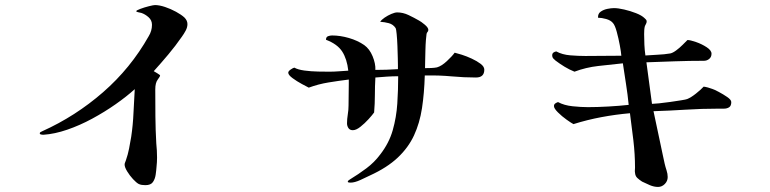

<svg xmlns="http://www.w3.org/2000/svg" viewBox="-20 -737 3040 758"><path d="M720 -642Q720 -629 713 -616Q706 -603 698 -592Q673 -556 644.5 -522Q616 -488 587 -456Q589 -455 600.5 -448Q612 -441 612 -439Q612 -435 602.5 -422.5Q593 -410 593 -384Q593 -331 593.5 -277.5Q594 -224 597 -171Q600 -143 600 -115Q600 -106 599.5 -97Q599 -88 598 -79Q597 -64 594.5 -47Q592 -30 583.5 -18Q575 -6 554 -6Q547 -6 540 -7Q533 -8 527 -11Q518 -16 505 -30Q492 -44 482 -60.5Q472 -77 472 -87Q472 -92 474 -96Q476 -100 477 -104Q485 -127 489.5 -150Q494 -173 498 -197Q505 -244 507 -291.5Q509 -339 512 -385Q480 -356 436.5 -325.5Q393 -295 344 -268.5Q295 -242 245.5 -225Q196 -208 152 -205H149Q147 -205 142 -206Q137 -207 137 -211Q137 -214 141 -216Q145 -218 147 -219Q278 -278 387 -373Q496 -468 567 -594Q580 -615 580 -639Q580 -657 566.5 -669Q553 -681 538 -686Q535 -687 526.5 -688.5Q518 -690 518 -693Q518 -696 534 -702Q550 -708 568 -712.5Q586 -717 592 -717Q609 -717 631.5 -709.5Q654 -702 675 -690.5Q696 -679 708 -668Q720 -656 720 -642Z M1892 -462Q1892 -431 1859 -431Q1812 -431 1763 -435.5Q1714 -440 1666 -439H1657Q1655 -369 1646 -310Q1637 -251 1614.5 -202.5Q1592 -154 1550 -114.5Q1508 -75 1440 -44Q1426 -37 1403 -26.5Q1380 -16 1364 -16Q1362 -16 1357.5 -16.5Q1353 -17 1353 -20Q1353 -23 1357 -25.5Q1361 -28 1362 -29Q1395 -49 1426.5 -72.5Q1458 -96 1481 -127Q1516 -172 1530.5 -223Q1545 -274 1548.5 -328Q1552 -382 1552 -436Q1530 -436 1507.5 -434.5Q1485 -433 1462 -431Q1460 -397 1460 -362.5Q1460 -328 1457 -293Q1450 -283 1435 -266.5Q1420 -250 1403 -236.5Q1386 -223 1373 -223Q1361 -223 1355.5 -231.5Q1350 -240 1350 -250Q1350 -267 1353 -285Q1356 -303 1356 -320Q1356 -341 1356.5 -362.5Q1357 -384 1357 -406Q1357 -411 1357 -415Q1357 -419 1357 -423Q1317 -418 1277 -411.5Q1237 -405 1199 -391Q1191 -395 1171.5 -405.5Q1152 -416 1135 -428.5Q1118 -441 1118 -450Q1118 -456 1127.5 -462.5Q1137 -469 1142 -470Q1156 -462 1182 -458.5Q1208 -455 1236 -454.5Q1264 -454 1280 -454Q1299 -454 1317.5 -455.5Q1336 -457 1355 -458Q1350 -504 1331 -533.5Q1312 -563 1267 -580Q1267 -591 1275 -594Q1283 -597 1291 -597Q1323 -597 1357.5 -587Q1392 -577 1418 -559Q1439 -544 1451 -515Q1463 -486 1462 -461Q1506 -461 1551 -464V-479Q1551 -485 1550.5 -507Q1550 -529 1549 -555.5Q1548 -582 1546 -602.5Q1544 -623 1542 -626Q1532 -641 1515 -645.5Q1498 -650 1481 -651Q1486 -659 1498.5 -667.5Q1511 -676 1525 -682Q1539 -688 1548 -688Q1571 -688 1593 -677.5Q1615 -667 1634 -656Q1642 -652 1656.5 -640Q1671 -628 1671 -619Q1671 -614 1668 -611Q1665 -608 1664 -603Q1663 -598 1661.5 -579.5Q1660 -561 1659.5 -538Q1659 -515 1658.5 -495.5Q1658 -476 1658 -468Q1669 -468 1682 -468.5Q1695 -469 1705 -471Q1723 -476 1744 -495.5Q1765 -515 1775 -529Q1784 -527 1803 -521Q1822 -515 1842.5 -505.5Q1863 -496 1877.5 -485Q1892 -474 1892 -462Z M2867 -334Q2867 -319 2858.5 -313.5Q2850 -308 2837.5 -308Q2825 -308 2814 -308Q2750 -308 2687 -304Q2624 -300 2560 -298L2588 -166Q2592 -147 2596 -128Q2600 -109 2604 -91Q2607 -78 2611.5 -64.5Q2616 -51 2616 -38Q2616 -22 2604.5 -10.5Q2593 1 2578 1Q2562 1 2545.5 -6Q2529 -13 2515 -20Q2504 -27 2496 -34.5Q2488 -42 2487 -55Q2486 -60 2486.5 -65.5Q2487 -71 2487 -75Q2487 -128 2480.5 -183Q2474 -238 2467 -290Q2410 -285 2354 -274.5Q2298 -264 2244 -247Q2236 -251 2217 -264.5Q2198 -278 2182.5 -293.5Q2167 -309 2167 -318Q2167 -325 2172 -328.5Q2177 -332 2183 -334Q2207 -321 2240.5 -317.5Q2274 -314 2301 -314Q2338 -314 2382 -316.5Q2426 -319 2462 -323Q2458 -364 2451.5 -405Q2445 -446 2439 -487Q2391 -482 2342 -476.5Q2293 -471 2248 -454Q2228 -462 2209 -473.5Q2190 -485 2173 -498Q2168 -502 2164 -506.5Q2160 -511 2160 -518Q2160 -526 2165 -529.5Q2170 -533 2176 -534Q2200 -521 2232 -518.5Q2264 -516 2291 -516Q2326 -516 2362 -516.5Q2398 -517 2433 -517Q2432 -531 2427 -558Q2422 -585 2415 -611Q2408 -637 2400 -646Q2391 -657 2373 -662Q2355 -667 2341 -667Q2340 -683 2351.5 -691Q2363 -699 2378 -702Q2393 -705 2404 -705Q2420 -705 2444 -699.5Q2468 -694 2491 -685Q2514 -676 2525 -665Q2527 -663 2530 -660Q2533 -657 2533 -653Q2533 -647 2530.5 -643Q2528 -639 2526 -634Q2524 -627 2523.5 -618.5Q2523 -610 2523 -602Q2523 -581 2524 -560Q2525 -539 2528 -518Q2552 -520 2577 -521Q2602 -522 2626 -526Q2636 -528 2649.5 -538Q2663 -548 2675 -560Q2687 -572 2694 -579Q2705 -579 2728 -571Q2751 -563 2770 -550.5Q2789 -538 2789 -525Q2789 -512 2780 -504.5Q2771 -497 2759 -497Q2702 -497 2645 -495Q2588 -493 2532 -491Q2537 -450 2543 -409Q2549 -368 2554 -327Q2561 -327 2581.5 -329Q2602 -331 2626 -334.5Q2650 -338 2669 -341Q2688 -344 2693 -346Q2708 -352 2727.5 -367.5Q2747 -383 2758 -395Q2766 -394 2775 -391.5Q2784 -389 2792 -386Q2799 -384 2817 -374.5Q2835 -365 2851 -354Q2867 -343 2867 -334Z"/></svg>

Font: Kaisei HarunoUmi Medium
Style: Regular
Weight: 500
Designer: Font-Kai, 金井和夫
Foundry: KAZUO KANAI
Version: Version 5.003